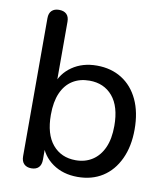

<svg xmlns="http://www.w3.org/2000/svg" viewBox="-81 -781 750 858"><g transform="rotate(10 293.5 -351.5)"><path d="M328 9Q262 9 215 -24Q168 -57 152 -113L163 -128V-40Q163 -17 151.5 -5Q140 7 118 7Q97 7 85 -5Q73 -17 73 -40V-666Q73 -689 85 -700.5Q97 -712 118 -712Q140 -712 152 -700.5Q164 -689 164 -666V-377H153Q169 -431 216 -463.5Q263 -496 328 -496Q393 -496 441.5 -465.5Q490 -435 516.5 -378.5Q543 -322 543 -244Q543 -167 516 -109.5Q489 -52 441 -21.5Q393 9 328 9ZM307 -63Q350 -63 382.5 -84Q415 -105 433 -145Q451 -185 451 -244Q451 -332 412 -378Q373 -424 307 -424Q263 -424 230.5 -403.5Q198 -383 180.5 -343Q163 -303 163 -244Q163 -156 202 -109.5Q241 -63 307 -63Z"/></g></svg>

Font: Nunito ExtraLight Medium
Style: Regular
Weight: 500
Version: Version 3.602